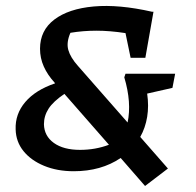

<svg xmlns="http://www.w3.org/2000/svg" viewBox="-20 -559 650 638"><path d="M225 10Q170 10 126.5 -8Q83 -26 58 -57Q33 -88 32 -129Q30 -180 64 -220Q98 -260 163 -282L161 -285Q138 -310 125.5 -338Q113 -366 113 -397Q113 -458 160.5 -494Q208 -530 291.5 -537.5Q375 -545 485 -520H490L463 -367H414L397 -449Q345 -457 300.5 -457Q256 -457 214 -450Q200 -418 207 -393Q214 -368 239 -340L404 -152Q418 -218 393 -302L397 -314H562L553 -267L469 -248Q475 -207 469 -170.5Q463 -134 446 -104L538 1L462 59L381 -34Q316 10 225 10ZM126 -146Q127 -107 159 -84Q191 -61 246 -61Q297 -61 342 -78L194 -247Q157 -222 141.5 -198Q126 -174 126 -146Z"/></svg>

Font: Piazzolla SC SemiBold
Style: Italic
Weight: 600
Italic angle: -11.3°
Designer: Juan Pablo del Peral
Foundry: Huerta Tipografica
Version: Version 1.330